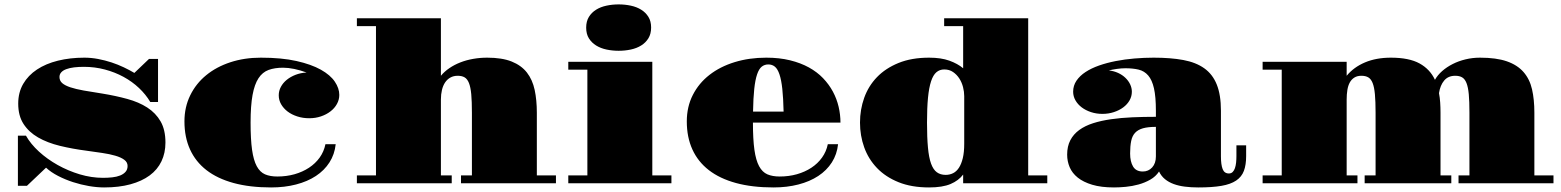

<svg xmlns="http://www.w3.org/2000/svg" viewBox="-20 -820 6986 859"><path d="M60.1 -212.9H96.2Q117.2 -175.8 154.3 -141.8Q191.4 -107.9 238 -81.8Q284.7 -55.7 336.9 -40Q389.2 -24.4 440.9 -24.4Q462.4 -24.4 482.4 -26.6Q502.4 -28.8 517.6 -34.9Q532.7 -41 541.7 -51.3Q550.8 -61.5 550.8 -77.6Q550.8 -94.2 535.9 -105.2Q521 -116.2 495.6 -123.5Q470.2 -130.9 437.3 -135.7Q404.3 -140.6 368.7 -145.5Q304.2 -153.8 248 -167.5Q191.9 -181.2 150.4 -205.1Q108.9 -229 85.2 -265.6Q61.5 -302.2 61.5 -356.4Q61.5 -406.2 83.7 -444.6Q106 -482.9 145.5 -509Q185.1 -535.2 239.3 -548.6Q293.5 -562 357.4 -562Q387.7 -562 418.7 -556.2Q449.7 -550.3 478.8 -540.8Q507.8 -531.2 533.9 -518.8Q560.1 -506.3 581.1 -493.7L646.5 -556.2H687V-363.8H652.3Q632.3 -397.5 601.8 -426.3Q571.3 -455.1 532.7 -476.1Q494.1 -497.1 449.2 -509Q404.3 -521 355.5 -521Q331.5 -521 311.5 -518.6Q291.5 -516.1 276.9 -510.7Q262.2 -505.4 254.2 -496.6Q246.1 -487.8 246.1 -475.6Q246.1 -459 258.3 -448.2Q270.5 -437.5 294.7 -429.4Q318.8 -421.4 354.5 -415Q390.1 -408.7 437.5 -401.4Q497.6 -391.6 549.3 -377.4Q601.1 -363.3 638.9 -338.9Q676.8 -314.5 698.5 -276.9Q720.2 -239.3 720.2 -182.1Q720.2 -135.7 702.4 -98.4Q684.6 -61 649.7 -35.2Q614.7 -9.3 563.5 4.6Q512.2 18.6 445.8 18.6Q414.6 18.6 378.4 12.5Q342.3 6.3 306.9 -5.1Q271.5 -16.6 239.7 -33Q208 -49.3 186 -69.8L100.6 11.2H60.1Z M805.2 -276.9Q805.2 -340.8 831.1 -393.6Q856.9 -446.3 902.6 -483.6Q948.2 -521 1010.7 -541.5Q1073.2 -562 1147 -562Q1239.7 -562 1306.2 -547.1Q1372.6 -532.2 1415.3 -508.3Q1458 -484.4 1478 -454.6Q1498 -424.8 1498 -395.5Q1498 -374 1487.5 -355Q1477.1 -335.9 1458.7 -321.8Q1440.4 -307.6 1416 -299.3Q1391.6 -291 1363.3 -291Q1335 -291 1310.1 -299.1Q1285.2 -307.1 1266.8 -321Q1248.5 -335 1237.8 -353.5Q1227.1 -372.1 1227.1 -393.6Q1227.1 -413.6 1236.6 -431.4Q1246.1 -449.2 1262.9 -462.9Q1279.8 -476.6 1302.5 -485.4Q1325.2 -494.1 1351.6 -495.6Q1323.7 -505.9 1296.6 -511.5Q1269.5 -517.1 1246.6 -517.1Q1209 -517.1 1181.6 -507.1Q1154.3 -497.1 1136.5 -470Q1118.7 -442.9 1109.9 -395Q1101.1 -347.2 1101.1 -271.5Q1101.1 -196.8 1107.7 -149.9Q1114.3 -103 1128.7 -76.4Q1143.1 -49.8 1165.8 -40Q1188.5 -30.3 1220.7 -30.3Q1261.7 -30.3 1297.9 -40.5Q1334 -50.8 1362.5 -69.6Q1391.1 -88.4 1410.2 -115Q1429.2 -141.6 1436 -174.8H1481.9Q1477.1 -129.4 1454.1 -93.5Q1431.2 -57.6 1393.3 -32.7Q1355.5 -7.8 1304.4 5.4Q1253.4 18.6 1192.9 18.6Q1097.7 18.6 1025.1 -1.2Q952.6 -21 903.8 -58.8Q855 -96.7 830.1 -151.6Q805.2 -206.5 805.2 -276.9Z M1576.7 -35.2H1662.1V-703.1H1576.7V-738.3H1952.6V-481Q1968.3 -500 1990.5 -515.1Q2012.7 -530.3 2039.6 -540.8Q2066.4 -551.3 2096.9 -556.6Q2127.4 -562 2159.7 -562Q2226.1 -562 2269.3 -544.7Q2312.5 -527.3 2337.4 -495.4Q2362.3 -463.4 2372.1 -417.7Q2381.8 -372.1 2381.8 -315.9V-35.2H2467.3V0H2042.5V-35.2H2091.3V-315.9Q2091.3 -366.2 2088.4 -398.2Q2085.4 -430.2 2078.1 -448.5Q2070.8 -466.8 2058.6 -473.9Q2046.4 -481 2027.8 -481Q2009.3 -481 1995.1 -473.1Q1981 -465.3 1971.4 -451.2Q1961.9 -437 1957.3 -417.5Q1952.6 -397.9 1952.6 -375V-35.2H2001V0H1576.7Z M2748 -592.8Q2719.7 -592.8 2693.4 -598.4Q2667 -604 2647 -616.5Q2627 -628.9 2614.7 -648.4Q2602.5 -668 2602.5 -696.3Q2602.5 -724.6 2614.7 -744.4Q2627 -764.2 2647 -776.6Q2667 -789.1 2693.4 -794.7Q2719.7 -800.3 2748 -800.3Q2775.9 -800.3 2802.2 -794.7Q2828.6 -789.1 2848.6 -776.6Q2868.7 -764.2 2880.9 -744.6Q2893.1 -725.1 2893.1 -696.8Q2893.1 -668.5 2880.9 -648.7Q2868.7 -628.9 2848.6 -616.5Q2828.6 -604 2802.2 -598.4Q2775.9 -592.8 2748 -592.8ZM2522.5 -35.2H2607.9V-508.3H2522.5V-543.5H2898.4V-35.2H2983.9V0H2522.5Z M3052.7 -276.9Q3052.7 -342.3 3079.6 -395Q3106.4 -447.8 3154.1 -484.9Q3201.7 -522 3266.8 -542Q3332 -562 3408.2 -562Q3466.8 -562 3514.4 -550.3Q3562 -538.6 3598.9 -518.3Q3635.7 -498 3662.4 -470.2Q3689 -442.4 3706.3 -410.2Q3723.6 -377.9 3731.9 -342.5Q3740.2 -307.1 3740.2 -271.5H3348.6Q3348.6 -196.8 3355.2 -149.9Q3361.8 -103 3376.2 -76.4Q3390.6 -49.8 3413.3 -40Q3436 -30.3 3468.3 -30.3Q3509.3 -30.3 3545.4 -40.5Q3581.5 -50.8 3610.1 -69.6Q3638.7 -88.4 3657.7 -115Q3676.8 -141.6 3683.6 -174.8H3729.5Q3724.6 -129.4 3701.7 -93.5Q3678.7 -57.6 3640.9 -32.7Q3603 -7.8 3552 5.4Q3501 18.6 3440.4 18.6Q3345.2 18.6 3272.7 -1.2Q3200.2 -21 3151.4 -58.8Q3102.5 -96.7 3077.6 -151.6Q3052.7 -206.5 3052.7 -276.9ZM3485.8 -320.8Q3484.4 -381.8 3480 -422.4Q3475.6 -462.9 3467.3 -487.3Q3459 -511.7 3446.8 -521.7Q3434.6 -531.7 3417.5 -531.7Q3400.4 -531.7 3387.9 -521.7Q3375.5 -511.7 3367.2 -487.3Q3358.9 -462.9 3354.5 -422.4Q3350.1 -381.8 3349.1 -320.8Z M3827.6 -271.5Q3827.6 -329.6 3846.4 -382.3Q3865.2 -435.1 3903.6 -474.9Q3941.9 -514.6 4000 -538.3Q4058.1 -562 4136.7 -562Q4190.4 -562 4227.5 -548.6Q4264.6 -535.2 4289.1 -514.6V-703.1H4204.1V-738.3H4580.1V-35.2H4665.5V0H4289.1V-39.1Q4269 -12.2 4232.9 3.2Q4196.8 18.6 4136.7 18.6Q4058.1 18.6 4000 -4.9Q3941.9 -28.3 3903.6 -68.4Q3865.2 -108.4 3846.4 -160.9Q3827.6 -213.4 3827.6 -271.5ZM4210.9 -37.6Q4229 -37.6 4244.1 -45.2Q4259.3 -52.7 4270.3 -69.6Q4281.2 -86.4 4287.6 -112.8Q4293.9 -139.2 4293.9 -177.2V-390.1Q4293.9 -409.2 4288.6 -430.2Q4283.2 -451.2 4272 -468.8Q4260.7 -486.3 4243.9 -497.8Q4227.1 -509.3 4204.6 -509.3Q4184.1 -509.3 4169.4 -496.8Q4154.8 -484.4 4145.5 -456.1Q4136.2 -427.7 4131.8 -382.6Q4127.4 -337.4 4127.4 -271.5Q4127.4 -205.1 4131.6 -160.2Q4135.7 -115.2 4145.5 -88.1Q4155.3 -61 4171.4 -49.3Q4187.5 -37.6 4210.9 -37.6Z M4754.4 -127.9Q4754.4 -165.5 4768.6 -192.6Q4782.7 -219.7 4808.6 -238.5Q4834.5 -257.3 4870.6 -268.8Q4906.7 -280.3 4950.9 -286.6Q4995.1 -293 5045.9 -295.2Q5096.7 -297.4 5151.4 -297.4V-324.7Q5151.4 -387.2 5142.8 -424.8Q5134.3 -462.4 5116.9 -482.4Q5099.6 -502.4 5074.2 -508.5Q5048.8 -514.6 5015.1 -514.6Q4997.1 -514.6 4976.8 -511.7Q4956.5 -508.8 4940.9 -504.9Q4963.4 -502.4 4982.4 -493.7Q5001.5 -484.9 5015.1 -471.7Q5028.8 -458.5 5036.4 -442.4Q5043.9 -426.3 5043.9 -409.7Q5043.9 -389.2 5033.7 -371.1Q5023.4 -353 5005.4 -339.6Q4987.3 -326.2 4963.4 -318.4Q4939.5 -310.5 4912.1 -310.5Q4884.8 -310.5 4861.1 -318.4Q4837.4 -326.2 4819.6 -339.6Q4801.8 -353 4791.5 -371.1Q4781.2 -389.2 4781.2 -409.7Q4781.2 -437 4796.1 -459Q4811 -481 4836.7 -497.8Q4862.3 -514.6 4897.2 -526.9Q4932.1 -539.1 4972.2 -546.9Q5012.2 -554.7 5055.4 -558.3Q5098.6 -562 5141.6 -562Q5217.8 -562 5274.2 -551.5Q5330.6 -541 5367.9 -514.4Q5405.3 -487.8 5423.8 -441.7Q5442.4 -395.5 5442.4 -324.7V-120.1Q5442.4 -83.5 5450 -63.7Q5457.5 -43.9 5478 -43.9Q5488.3 -43.9 5494.9 -50.5Q5501.5 -57.1 5505.1 -67.9Q5508.8 -78.6 5510.3 -92.8Q5511.7 -106.9 5511.7 -121.6V-169.9H5555.2V-121.6Q5555.2 -82.5 5545.2 -55.7Q5535.2 -28.8 5510.5 -12.2Q5485.8 4.4 5444.6 11.5Q5403.3 18.6 5340.8 18.6Q5309.1 18.6 5281.5 15.1Q5253.9 11.7 5231.2 3.4Q5208.5 -4.9 5191.9 -18.6Q5175.3 -32.2 5165.5 -52.7Q5150.9 -30.3 5126.5 -16.4Q5102.1 -2.4 5073.7 5.4Q5045.4 13.2 5016.6 15.9Q4987.8 18.6 4963.9 18.6Q4906.7 18.6 4866.7 6.6Q4826.7 -5.4 4801.8 -25.4Q4776.9 -45.4 4765.6 -72Q4754.4 -98.6 4754.4 -127.9ZM5036.1 -133.3Q5036.1 -97.2 5049.3 -75Q5062.5 -52.7 5092.8 -52.7Q5118.2 -52.7 5134.8 -71Q5151.4 -89.4 5151.4 -120.1V-252.4Q5116.2 -252.4 5093.8 -246.1Q5071.3 -239.7 5058.3 -225.8Q5045.4 -211.9 5040.8 -189Q5036.1 -166 5036.1 -133.3Z M5628.9 -35.2H5714.4V-508.3H5628.9V-543.5H6004.9V-481Q6036.6 -519.5 6086.9 -540.8Q6137.2 -562 6202.6 -562Q6284.2 -562 6331.1 -536.1Q6377.9 -510.3 6399.9 -462.9Q6411.6 -483.9 6432.1 -502Q6452.6 -520 6479 -533.4Q6505.4 -546.9 6536.6 -554.4Q6567.9 -562 6601.1 -562Q6674.3 -562 6721.4 -545.7Q6768.6 -529.3 6796.1 -497.8Q6823.7 -466.3 6834.2 -420.7Q6844.7 -375 6844.7 -315.9V-35.2H6930.2V0H6505.4V-35.2H6554.2V-315.9Q6554.2 -366.2 6551.3 -398.2Q6548.3 -430.2 6541 -448.5Q6533.7 -466.8 6521.5 -473.9Q6509.3 -481 6490.7 -481Q6459 -481 6441.2 -459.7Q6423.3 -438.5 6418 -403.3Q6421.9 -383.3 6423.3 -361.6Q6424.8 -339.8 6424.8 -315.9V-35.2H6473.1V0H6085.4V-35.2H6134.3V-315.9Q6134.3 -366.2 6131.3 -398.2Q6128.4 -430.2 6121.1 -448.5Q6113.8 -466.8 6101.6 -473.9Q6089.4 -481 6070.8 -481Q6052.2 -481 6039.6 -473.1Q6026.9 -465.3 6019 -451.2Q6011.2 -437 6008.1 -417.5Q6004.9 -397.9 6004.9 -375V-35.2H6053.2V0H5628.9Z"/></svg>

Font: GravitasOne
Style: Regular
Weight: 400
Designer: Riccardo De Franceschi
Foundry: Sorkin Type Co.
Version: Version 1.001